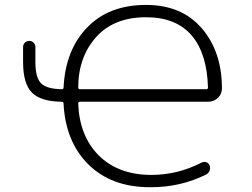

<svg xmlns="http://www.w3.org/2000/svg" viewBox="-20 -784 1040 792"><path d="M234.4 -416Q242.2 -416 242.2 -422.9Q250 -578.1 338.9 -669.9Q428.7 -763.7 582 -763.7Q730.5 -763.7 813.5 -666Q895.5 -569.3 895.5 -418.9Q895.5 -397.5 879.9 -380.9Q862.3 -364.3 837.9 -364.3H309.6Q302.7 -364.3 302.7 -356.4Q307.6 -224.6 385.7 -144.5Q466.8 -62.5 604.5 -62.5Q712.9 -62.5 811.5 -113.3Q821.3 -118.2 831.1 -114.7Q840.8 -111.3 844.7 -101.6Q848.6 -90.8 844.7 -80.6Q840.8 -70.3 831.1 -64.5Q725.6 -11.7 602.5 -11.7Q600.6 -11.7 598.6 -11.7Q438.5 -11.7 342.8 -107.4Q250 -201.2 242.2 -356.4Q242.2 -364.3 234.4 -364.3Q149.4 -365.2 112.3 -401.4Q75.2 -438.5 75.2 -527.3V-589.8Q75.2 -600.6 82.5 -607.9Q89.8 -615.2 100.6 -615.2Q111.3 -615.2 118.7 -607.9Q126 -600.6 126 -589.8V-528.3Q126 -461.9 150.4 -439.5Q173.8 -417 234.4 -416ZM302.7 -422.9Q302.7 -416 309.6 -416H831.1Q837.9 -416 837.9 -422.9Q837.9 -422.9 837.9 -422.9Q834 -562.5 771.5 -636.7Q707 -712.9 583 -712.9Q453.1 -712.9 379.9 -634.8Q302.7 -550.8 302.7 -422.9Z"/></svg>

Font: Rounded-X Mgen+ 2m light
Style: Regular
Weight: 200
Designer: [Source Han Sans]
Ryoko NISHIZUKA  (kana & ideographs); Paul D. Hunt (Latin, Greek & Cyrillic); Wenlong ZHANG  (bopomofo
Version: Version 1.059.20150602